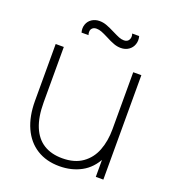

<svg xmlns="http://www.w3.org/2000/svg" viewBox="-133 -820 839 933"><g transform="rotate(20 286.5 -353.0)"><path d="M279 12Q211 12 161.8 -19Q112.5 -50 86.2 -108.2Q60 -166.5 60 -246V-540H102V-254Q102 -178 122.8 -128Q143.5 -78 183 -53.5Q222.5 -29 279 -29Q342 -29 382.8 -57.8Q423.5 -86.5 442.2 -135.2Q461 -184 461 -245L500 -246Q500 -157.5 470.5 -99.5Q441 -41.5 391.2 -14.8Q341.5 12 279 12ZM464 0V-110H461V-540H503V0ZM363 -630Q344.5 -630 326.2 -636.8Q308 -643.5 283.5 -656.5Q262 -667.5 248.2 -672.8Q234.5 -678 222 -678Q208.5 -678 201 -671.2Q193.5 -664.5 192.5 -654.5Q191.5 -644.5 195 -635H159Q153 -657.5 159.8 -676.5Q166.5 -695.5 183.5 -706.8Q200.5 -718 223 -718Q242 -718 260.2 -711.2Q278.5 -704.5 304 -691.5Q326 -680.5 339.2 -675.2Q352.5 -670 365 -670Q383 -670 390.5 -683.5Q398 -697 392 -715H428Q434 -693 427.2 -673.2Q420.5 -653.5 403.5 -641.8Q386.5 -630 363 -630Z"/></g></svg>

Font: Manrope
Style: Regular
Weight: 400
Designer: Mikhail Sharanda
Foundry: Mikhail Sharanda
Version: Version 4.503